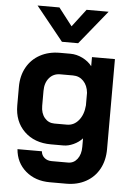

<svg xmlns="http://www.w3.org/2000/svg" viewBox="-62 -800 730 1050"><g transform="rotate(5 303.0 -275.5)"><path d="M60 38H194Q196 60 212 73.5Q228 87 252 87H342Q373 87 392.5 61.5Q412 36 412 -5V-52Q392 -30 363.5 -17Q335 -4 309 -4H240Q149 -4 93.5 -58Q38 -112 38 -200V-302Q38 -363 64 -409.5Q90 -456 137 -481.5Q184 -507 245 -507H303Q337 -507 369.5 -491Q402 -475 422 -449V-499H548V-5Q548 57 522.5 104Q497 151 450 177Q403 203 342 203H252Q172 203 119 157.5Q66 112 60 38ZM318 -119Q356 -119 382 -150.5Q408 -182 412 -233V-302Q408 -342 385 -366Q362 -390 327 -390H257Q220 -390 197 -363Q174 -336 174 -292V-210Q174 -169 195 -144Q216 -119 249 -119ZM101 -754H221L296 -657L370 -754H491L340 -568H251Z"/></g></svg>

Font: Bai Jamjuree
Style: Bold
Weight: 700
Designer: Katatrad Aksorn Co.,Ltd.
Foundry: Cadson Demak Co.,Ltd.
Version: Version 1.000; ttfautohint (v1.6)